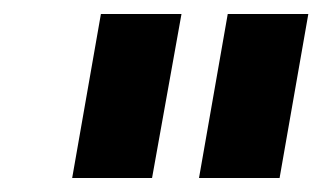

<svg xmlns="http://www.w3.org/2000/svg" viewBox="-20 -720 460 274"><path d="M124 -700H239L197 -466H83ZM305 -700H420L379 -466H264Z"/></svg>

Font: Bai Jamjuree SemiBold
Style: Italic
Weight: 600
Italic angle: -10°
Version: Version 1.000; ttfautohint (v1.6)